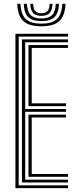

<svg xmlns="http://www.w3.org/2000/svg" viewBox="-20 -975 400 995"><path d="M59.9 0V-800H332.3V-785.3H76.8V-14.7H332.3V0ZM127.5 -58.7V-380.9H322.3V-366.2H144.4V-73.4H332.3V-58.7ZM93.7 -29.3V-770.7H332.3V-756H110.6V-410.3H322.3V-395.6H110.6V-44H332.3V-29.3ZM127.5 -424.9V-741.3H332.3V-726.6H144.4V-439.6H322.3V-424.9ZM194.5 -838.8Q129.9 -838.8 100.9 -865.9Q71.9 -893.1 69.2 -955.4H86.1Q88.4 -900.2 113.7 -876.4Q138.9 -852.5 194.5 -852.5Q250.1 -852.5 275.3 -876.4Q300.4 -900.2 302.8 -955.4H319.7Q316.7 -893.1 287.6 -865.9Q258.6 -838.8 194.5 -838.8ZM194.5 -865.7Q147.4 -865.7 126.2 -886.6Q105 -907.4 103 -955.4H119.8Q121.5 -914.9 138.8 -897.1Q156.1 -879.4 194.5 -879.4Q232.7 -879.4 250 -897.1Q267.3 -914.9 269.1 -955.4H285.9Q283.9 -907.4 262.6 -886.6Q241.4 -865.7 194.5 -865.7ZM194.5 -892.9Q165 -892.9 151.5 -907.4Q138.1 -921.9 136.7 -955.4H152Q152.3 -929.1 162.7 -917.7Q173.1 -906.3 194.5 -906.3Q216.1 -906.3 226.3 -917.7Q236.6 -929.1 236.9 -955.4H252.2Q250.8 -921.9 237.4 -907.4Q224 -892.9 194.5 -892.9Z"/></svg>

Font: Big Shoulders Inline Text SC Thin
Style: Regular
Weight: 100
Designer: Patric King
Foundry: XO Type Co
Version: Version 2.002